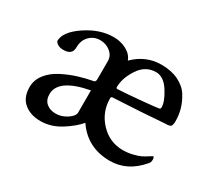

<svg xmlns="http://www.w3.org/2000/svg" viewBox="-91 -589 842 759"><g transform="rotate(30 329.5 -209.5)"><path d="M265.6 -97.7V-198.2Q130.9 -172.9 130.9 -103.5Q130.9 -77.1 147.5 -63Q164.1 -48.8 190.4 -48.8Q216.8 -48.8 241.2 -64.9Q265.6 -81.1 265.6 -97.7ZM453.1 -389.6Q405.3 -389.6 376.5 -345.7Q347.7 -301.8 347.7 -260.7Q347.7 -254.9 353.5 -254.9Q393.6 -256.8 461.9 -263.2Q530.3 -269.5 536.1 -271.5Q541 -272.5 541 -280.3Q541 -306.6 514.6 -348.1Q488.3 -389.6 453.1 -389.6ZM239.3 -425.8Q271.5 -425.8 297.9 -411.6Q324.2 -397.5 333 -373Q385.7 -425.8 457 -425.8Q502 -425.8 535.2 -409.7Q568.4 -393.6 585 -366.7Q601.6 -339.8 608.9 -313.5Q616.2 -287.1 616.2 -258.8Q616.2 -253.9 615.7 -250.5Q615.2 -247.1 614.3 -244.1Q613.3 -241.2 612.8 -239.3Q612.3 -237.3 609.9 -235.8Q607.4 -234.4 606.9 -233.9Q606.4 -233.4 602.5 -232.9Q598.6 -232.4 598.1 -231.9Q597.7 -231.4 593.3 -231.4Q588.9 -231.4 587.9 -231.4Q489.3 -223.6 354.5 -216.8Q346.7 -216.8 346.7 -209Q346.7 -146.5 389.2 -101.6Q431.6 -56.6 492.2 -56.6Q514.6 -56.6 536.6 -62Q558.6 -67.4 570.3 -73.2Q582 -79.1 594.7 -87.4Q607.4 -95.7 608.4 -95.7Q614.3 -95.7 614.3 -83Q614.3 -70.3 607.4 -63.5Q548.8 5.9 468.8 5.9Q366.2 5.9 310.5 -76.2Q287.1 -47.9 243.7 -20.5Q200.2 6.8 152.3 6.8Q107.4 6.8 78.1 -17.1Q48.8 -41 48.8 -88.9Q48.8 -121.1 69.8 -147.9Q90.8 -174.8 124.5 -191.9Q158.2 -209 190.9 -219.2Q223.6 -229.5 256.8 -235.4Q265.6 -236.3 265.6 -250V-332Q265.6 -356.4 245.6 -372.6Q225.6 -388.7 199.2 -388.7Q169.9 -388.7 150.4 -368.7Q130.9 -348.6 130.9 -316.4Q130.9 -282.2 90.8 -282.2Q63.5 -282.2 52.7 -300.8Q52.7 -342.8 114.3 -384.3Q175.8 -425.8 239.3 -425.8Z"/></g></svg>

Font: Crimson Text
Style: Regular
Weight: 400
Version: Version 0.13